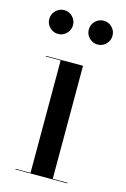

<svg xmlns="http://www.w3.org/2000/svg" viewBox="-104 -701 492 751"><g transform="rotate(15 142.0 -325.5)"><path d="M172.5 -603Q172.5 -623 186.7 -637.2Q200.9 -651.4 220.5 -651.4Q240.5 -651.4 254.5 -637.2Q268.5 -623 268.5 -603Q268.5 -583.4 254.5 -569.2Q240.5 -555 220.5 -555Q200.9 -555 186.7 -569.2Q172.5 -583.4 172.5 -603ZM12.5 -603Q12.5 -623 26.7 -637.2Q40.9 -651.4 60.5 -651.4Q80.5 -651.4 94.5 -637.2Q108.5 -623 108.5 -603Q108.5 -583.4 94.5 -569.2Q80.5 -555 60.5 -555Q40.9 -555 26.7 -569.2Q12.5 -583.4 12.5 -603ZM37 -2.5H97.5V-457.5H37V-460H187.5V-2.5H247.5V0H37Z"/></g></svg>

Font: Bodoni* 72pt
Style: Regular
Weight: 400
Version: Version 2.3